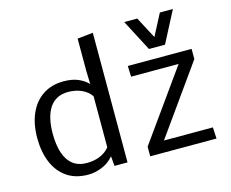

<svg xmlns="http://www.w3.org/2000/svg" viewBox="-107 -927 1310 1090"><g transform="rotate(-15 547.5 -382.0)"><path d="M285.2 9.8Q210.9 9.8 160.2 -25.1Q109.4 -60.1 83.5 -122.1Q57.6 -184.1 57.6 -265.6Q57.6 -348.1 84.7 -409.4Q111.8 -470.7 162.8 -504.6Q213.9 -538.6 284.7 -538.6Q335.4 -538.6 370.4 -523.4Q405.3 -508.3 427.7 -484.4L425.3 -563V-752L517.1 -761.7V0H440.4L435.5 -57.6Q406.7 -23.4 366 -6.8Q325.2 9.8 285.2 9.8ZM294.4 -56.2Q335.9 -56.2 370.4 -70.1Q404.8 -84 428.2 -112.3V-412.6Q407.7 -442.4 372.3 -458Q336.9 -473.6 293.9 -473.6Q257.3 -473.6 230.2 -459.7Q203.1 -445.8 185.1 -419.2Q167 -392.6 158 -354.2Q148.9 -315.9 148.9 -267.1Q148.9 -200.7 164.6 -153.6Q180.2 -106.4 212.6 -81.3Q245.1 -56.2 294.4 -56.2ZM650.4 0V-56.6L941.9 -464.8H662.6L660.2 -528.3H1035.2V-468.3L749 -66.4H1036.6L1040 0ZM801.3 -590.3 705.1 -774.4H781.7L848.6 -647.9L914.6 -774.4H991.2L895.5 -590.3Z"/></g></svg>

Font: Comme
Style: Regular
Weight: 400
Designer: Vernon Adams
Foundry: Vernon Adams
Version: Version 1.000;gftools[0.9.27]